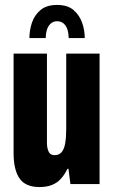

<svg xmlns="http://www.w3.org/2000/svg" viewBox="-20 -745 462 777"><path d="M140 12Q83 12 59 -23Q35 -58 35 -125V-528H170V-166Q170 -155 172 -146Q174 -137 177.5 -130Q181 -123 187 -120Q193 -117 201 -117Q219 -117 229.5 -129.5Q240 -142 244 -166Q248 -190 248 -223V-528H383V0H265L257 -62H253Q241 -37 225.5 -20.5Q210 -4 189 4Q168 12 140 12ZM211 -725Q254 -725 278 -704Q302 -683 312.5 -652.5Q323 -622 323 -591H258Q258 -608 253.5 -623.5Q249 -639 238.5 -649Q228 -659 211 -659Q195 -659 184.5 -649Q174 -639 169.5 -623.5Q165 -608 165 -591H99Q99 -622 109 -652.5Q119 -683 143.5 -704Q168 -725 211 -725Z"/></svg>

Font: Archivo ExtraCondensed ExtraBold
Style: Regular
Weight: 800
Width: 2
Designer: Hector Gatti
Foundry: Omnibus-Type
Version: Version 2.001